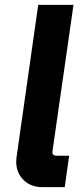

<svg xmlns="http://www.w3.org/2000/svg" viewBox="-20 -770 342 789"><path d="M154 -1Q102 -1 71.5 -36Q41 -71 48 -124L137 -750H282L196 -151Q194 -138 199 -134Q204 -130 215 -130H264L246 -1Z"/></svg>

Font: Finlandica
Style: Bold Italic
Weight: 700
Italic angle: -8°
Designer: Niklas Ekholm, Juho Hiilivirta, Jaakko Suomalainen
Foundry: Helsinki Type Studio
Version: Version 1.064; ttfautohint (v1.8.4.7-5d5b)